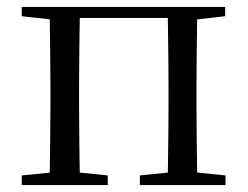

<svg xmlns="http://www.w3.org/2000/svg" viewBox="-20 -536 717 556"><path d="M123 0Q124 -24 124.5 -65Q125 -106 125.5 -150Q126 -194 126 -229V-288Q126 -322 125.5 -366Q125 -410 124.5 -451Q124 -492 123 -516H212Q211 -492 210.5 -451Q210 -410 209.5 -366Q209 -322 209 -288V-229Q209 -194 209.5 -150Q210 -106 210.5 -65Q211 -24 212 0ZM465 0Q466 -24 466.5 -65Q467 -106 467.5 -150Q468 -194 468 -229V-288Q468 -322 467.5 -366Q467 -410 466.5 -451Q466 -492 465 -516H552Q551 -492 550.5 -451Q550 -410 549.5 -366Q549 -322 549 -288V-229Q549 -194 549.5 -150Q550 -106 550.5 -65Q551 -24 552 0ZM43 0V-28L153 -39H185L292 -28V0ZM385 0V-28L493 -39H526L633 -28V0ZM43 -489V-516H167V-477H153ZM509 -477V-516H632V-489L526 -477ZM167 -484V-516H509V-484Z"/></svg>

Font: Noto Serif JP
Style: Regular
Weight: 400
Designer: Ryoko NISHIZUKA  (kana & ideographs); Frank Grießhammer (Latin, Greek & Cyrillic); Wenlong ZHANG  (bopomofo); Sandoll Co
Foundry: Adobe
Version: Version 2.003-H1;hotconv 1.1.1;makeotfexe 2.6.0